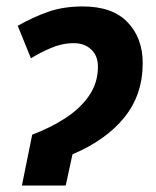

<svg xmlns="http://www.w3.org/2000/svg" viewBox="-20 -576 484 596"><path d="M80 -158Q136 -179 182.5 -209Q229 -239 256.5 -279Q284 -319 284 -369Q284 -403 263 -422.5Q242 -442 209 -442Q173 -442 138 -427Q103 -412 76 -395L35 -496Q83 -523 130 -539.5Q177 -556 237 -556Q329 -556 376 -507Q423 -458 423 -380Q423 -282 366 -211.5Q309 -141 205 -97L184 0H48Z"/></svg>

Font: Noto Sans SemiCondensed
Style: Bold Italic
Weight: 700
Width: 4
Italic angle: -12°
Designer: Monotype Design Team
Foundry: Monotype Imaging Inc.
Version: Version 2.013; ttfautohint (v1.8.4.7-5d5b)